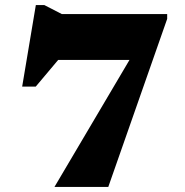

<svg xmlns="http://www.w3.org/2000/svg" viewBox="-20 -738 732 758"><path d="M100 -501.5 285.5 -591.5 121 -396H67.5L121.5 -718H155L224 -682.5H640V-663.5L407.5 0H195L561 -619.5L544 -501.5Z"/></svg>

Font: Newsreader ExtraBold
Style: Regular
Weight: 800
Designer: Hugues Gentile
Foundry: Production Type
Version: Version 1.003